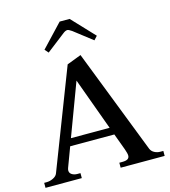

<svg xmlns="http://www.w3.org/2000/svg" viewBox="-134 -1050 1020 1155"><g transform="rotate(-15 376.0 -472.0)"><path d="M234 -781 214 -804 346 -944H408L540 -804L519 -781L404 -870Q385 -883 377 -883Q365 -883 349 -870ZM747 -31V0H473V-31H491Q515 -31 525.5 -38Q536 -45 536 -59Q536 -72 526 -100L488 -203H213L167 -80Q164 -71 164 -65Q164 -49 178 -40Q192 -31 212 -31H231V0H5V-31H20Q41 -31 61.5 -41Q82 -51 88 -67L326 -683L415 -717L668 -66Q675 -49 692 -40Q709 -31 728 -31ZM471 -249 352 -575 230 -249Z"/></g></svg>

Font: Taviraj Medium
Style: Regular
Weight: 500
Designer: Katatrad Team
Foundry: CadsonDemak
Version: Version 1.030